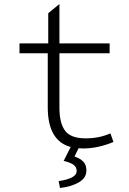

<svg xmlns="http://www.w3.org/2000/svg" viewBox="-20 -726 640 956"><path d="M351.1 53.2Q379.4 63 394.8 78.9Q410.2 94.7 410.2 123Q410.2 160.2 372.6 181.9Q335 203.6 278.8 210L272 175.8Q361.8 162.6 361.8 126Q361.8 105.5 345.5 94Q329.1 82.5 296.9 75.2L332 5.9Q217.8 -24.9 217.8 -191.9V-460.9H77.1V-509.8H220.2V-660.2L275.9 -706.1V-509.8H525.9V-460.9H275.9V-189.9Q275.9 -112.3 304.4 -74.7Q333 -37.1 405.8 -37.1Q474.1 -37.1 529.8 -62L544.9 -19Q466.3 13.2 395 13.2Q378.9 13.2 371.1 12.2Z"/></svg>

Font: Office Code Pro Light
Style: Regular
Weight: 300
Designer: Nathan Rutzky & Paul D. Hunt
Foundry: Adobe Systems Incorporated
Version: Version 1.004;PS 001.004;hotconv 1.0.70;makeotf.lib2.5.58329